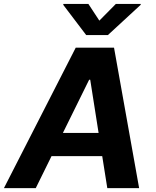

<svg xmlns="http://www.w3.org/2000/svg" viewBox="-42 -974 810 994"><path d="M-21.7 0 350.1 -727.3H548.3L678.3 0H513.5L487.2 -165.8H224.8L143.1 0ZM286.2 -953.8H415.5L472.3 -867.2L557.9 -953.8H686.8L686.1 -948.9L516.7 -792.6H404.1L285.5 -948.9ZM283.7 -285.9H468.4L425.1 -561.1H419.4Z"/></svg>

Font: Inter P
Style: Bold Italic
Weight: 700
Italic angle: 9.39999°
Designer: Rasmus Andersson
Foundry: rsms
Version: Version 3.018;git-588b23468